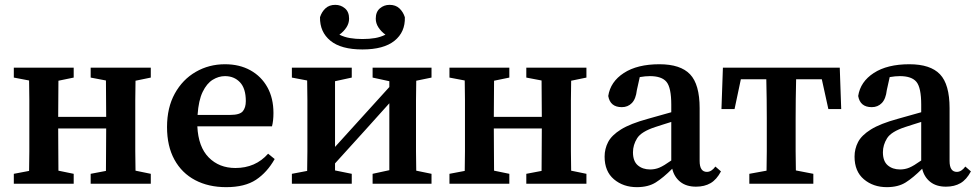

<svg xmlns="http://www.w3.org/2000/svg" viewBox="-20 -758 4026 792"><path d="M354 -438V-479H602V-438L539 -425Q538 -388 538 -345Q538 -302 538 -269V-210Q538 -177 538 -134Q538 -91 539 -54L602 -41V0H354V-41L417 -53Q417 -90 417.5 -136Q418 -182 418 -228H220Q220 -182 220.5 -136Q221 -90 221 -54L284 -41V0H37V-41L100 -53Q101 -91 101 -134Q101 -177 101 -210V-269Q101 -302 101 -345.5Q101 -389 100 -426L37 -438V-479H284V-438L221 -425Q221 -391 220.5 -350Q220 -309 220 -276H418Q418 -309 417.5 -350Q417 -391 417 -426Z M908 -444Q882 -444 857.5 -429Q833 -414 816 -379Q799 -344 795 -284H930Q969 -284 981.5 -299Q994 -314 994 -341Q994 -393 970 -418.5Q946 -444 908 -444ZM913 14Q840 14 785 -15Q730 -44 699.5 -99.5Q669 -155 669 -234Q669 -314 701 -372Q733 -430 787.5 -461.5Q842 -493 908 -493Q968 -493 1013 -468Q1058 -443 1083 -398Q1108 -353 1108 -292Q1108 -260 1102 -237H794Q798 -152 841 -108.5Q884 -65 951 -65Q1034 -65 1086 -124L1113 -102Q1082 -47 1036 -16.5Q990 14 913 14Z M1517 -438V-479H1760V-438L1697 -425Q1696 -388 1696 -345Q1696 -302 1696 -269V-210Q1696 -177 1696 -134Q1696 -91 1697 -54L1760 -41V0H1517V-41L1586 -56V-332L1488 -223L1362 -84V-55L1431 -41V0H1184V-41L1247 -53Q1248 -91 1248 -134Q1248 -177 1248 -210V-269Q1248 -302 1248 -345.5Q1248 -389 1247 -426L1184 -438V-479H1431V-438L1362 -423V-152L1586 -399V-423ZM1475 -554Q1387 -554 1343 -590Q1299 -626 1300 -687Q1307 -709 1322.5 -723.5Q1338 -738 1363 -738Q1386 -738 1403 -723.5Q1420 -709 1420 -681Q1420 -662 1409 -645Q1398 -628 1380 -615Q1400 -605 1423.5 -601Q1447 -597 1475 -597Q1504 -597 1527 -601Q1550 -605 1570 -615Q1552 -628 1541 -645Q1530 -662 1530 -681Q1530 -709 1547 -723.5Q1564 -738 1587 -738Q1612 -738 1627.5 -723.5Q1643 -709 1650 -687Q1652 -626 1607.5 -590Q1563 -554 1475 -554Z M2151 -438V-479H2399V-438L2336 -425Q2335 -388 2335 -345Q2335 -302 2335 -269V-210Q2335 -177 2335 -134Q2335 -91 2336 -54L2399 -41V0H2151V-41L2214 -53Q2214 -90 2214.5 -136Q2215 -182 2215 -228H2017Q2017 -182 2017.5 -136Q2018 -90 2018 -54L2081 -41V0H1834V-41L1897 -53Q1898 -91 1898 -134Q1898 -177 1898 -210V-269Q1898 -302 1898 -345.5Q1898 -389 1897 -426L1834 -438V-479H2081V-438L2018 -425Q2018 -391 2017.5 -350Q2017 -309 2017 -276H2215Q2215 -309 2214.5 -350Q2214 -391 2214 -426Z M2851 12Q2811 12 2786 -8Q2761 -28 2753 -62Q2716 -25 2685 -5.5Q2654 14 2607 14Q2551 14 2512.5 -18.5Q2474 -51 2474 -112Q2474 -144 2488.5 -172Q2503 -200 2541.5 -224Q2580 -248 2653 -268Q2677 -275 2701 -281.5Q2725 -288 2749 -295V-326Q2749 -396 2729.5 -420Q2710 -444 2661 -444Q2651 -444 2641 -443Q2631 -442 2619 -440L2607 -386Q2603 -350 2586.5 -333Q2570 -316 2545 -316Q2497 -316 2489 -362Q2498 -421 2553.5 -457Q2609 -493 2700 -493Q2787 -493 2826.5 -451.5Q2866 -410 2866 -312V-94Q2866 -49 2896 -49Q2915 -49 2931 -71L2954 -51Q2936 -17 2911 -2.5Q2886 12 2851 12ZM2591 -130Q2591 -93 2611 -76Q2631 -59 2662 -59Q2682 -59 2700 -66.5Q2718 -74 2749 -96V-255Q2732 -250 2715.5 -244.5Q2699 -239 2683 -234Q2625 -215 2608 -187.5Q2591 -160 2591 -130Z M2956 -308 2962 -479H3444L3450 -308H3397L3370 -431H3264Q3263 -394 3262.5 -349Q3262 -304 3262 -269V-210Q3262 -177 3262 -134.5Q3262 -92 3263 -55L3335 -41V0H3071V-41L3142 -54Q3143 -92 3143 -134.5Q3143 -177 3143 -210V-269Q3143 -304 3142.5 -349Q3142 -394 3141 -431H3036L3010 -308Z M3882 12Q3842 12 3817 -8Q3792 -28 3784 -62Q3747 -25 3716 -5.5Q3685 14 3638 14Q3582 14 3543.5 -18.5Q3505 -51 3505 -112Q3505 -144 3519.5 -172Q3534 -200 3572.5 -224Q3611 -248 3684 -268Q3708 -275 3732 -281.5Q3756 -288 3780 -295V-326Q3780 -396 3760.5 -420Q3741 -444 3692 -444Q3682 -444 3672 -443Q3662 -442 3650 -440L3638 -386Q3634 -350 3617.5 -333Q3601 -316 3576 -316Q3528 -316 3520 -362Q3529 -421 3584.5 -457Q3640 -493 3731 -493Q3818 -493 3857.5 -451.5Q3897 -410 3897 -312V-94Q3897 -49 3927 -49Q3946 -49 3962 -71L3985 -51Q3967 -17 3942 -2.5Q3917 12 3882 12ZM3622 -130Q3622 -93 3642 -76Q3662 -59 3693 -59Q3713 -59 3731 -66.5Q3749 -74 3780 -96V-255Q3763 -250 3746.5 -244.5Q3730 -239 3714 -234Q3656 -215 3639 -187.5Q3622 -160 3622 -130Z"/></svg>

Font: Source Serif 4 Semibold
Style: Regular
Weight: 600
Designer: Frank Grießhammer
Foundry: Adobe
Version: Version 4.005;hotconv 1.1.0;makeotfexe 2.6.0